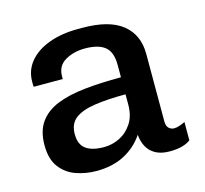

<svg xmlns="http://www.w3.org/2000/svg" viewBox="-83 -614 768 718"><g transform="rotate(-15 301.0 -255.5)"><path d="M207 10Q166 10 128.5 -3Q91 -16 67 -47.5Q43 -79 43 -133Q43 -188 67.5 -222Q92 -256 137 -274Q182 -292 245 -298.5Q308 -305 385 -305V-353Q385 -403 359.5 -423.5Q334 -444 282 -444Q239 -444 206 -425Q173 -406 173 -365V-355H61Q60 -359 60 -364.5Q60 -370 60 -375Q60 -419 87.5 -452Q115 -485 164 -503Q213 -521 276 -521H293Q397 -521 448 -480Q499 -439 499 -365V-104Q499 -85 508 -77Q517 -69 528 -69Q538 -69 549.5 -73Q561 -77 571 -82V-11Q558 -1 538 4.5Q518 10 490 10Q457 10 435.5 -2Q414 -14 403 -34.5Q392 -55 390 -81Q361 -38 315 -14Q269 10 207 10ZM257 -69Q289 -69 318 -83.5Q347 -98 366 -127Q385 -156 385 -200V-239Q315 -239 265 -231.5Q215 -224 189 -204Q163 -184 163 -144Q163 -104 187 -86.5Q211 -69 257 -69Z"/></g></svg>

Font: Chivo Medium Medium
Style: Regular
Weight: 500
Version: Version 2.002